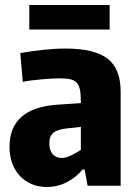

<svg xmlns="http://www.w3.org/2000/svg" viewBox="-20 -742 547 767"><path d="M167 5Q134 5 106.5 -6.5Q79 -18 59.5 -39Q40 -60 29 -89.5Q18 -119 18 -155Q18 -312 212 -324L303 -330V-334Q303 -364 299.5 -382.5Q296 -401 286.5 -411.5Q277 -422 260 -425.5Q243 -429 216 -429Q205 -429 186 -428Q167 -427 145.5 -425Q124 -423 104 -420.5Q84 -418 71 -415L61 -530Q106 -538 152.5 -543Q199 -548 242 -548Q358 -548 410 -507.5Q462 -467 462 -376V0H330L318 -65H310Q285 -34 247.5 -14.5Q210 5 167 5ZM227 -111Q244 -111 265 -121.5Q286 -132 303 -143V-235L247 -229Q209 -225 193 -211.5Q177 -198 177 -170Q177 -142 190 -126.5Q203 -111 227 -111ZM97 -722H418V-624H97Z"/></svg>

Font: Encode Sans Compressed
Style: ExtraBold
Weight: 800
Designer: Pablo Impallari, Andres Torresi
Foundry: Pablo Impallari, Andres Torresi
Version: Version 1.000; ttfautohint (v1.00) -l 8 -r 50 -G 200 -x 14 -